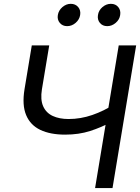

<svg xmlns="http://www.w3.org/2000/svg" viewBox="-20 -959 714 979"><path d="M312 -272.5Q236.8 -272.5 185.8 -296.6Q134.8 -320.8 113.3 -372.1Q91.8 -423.3 105 -503.9L142.1 -727.5H231L193.8 -503.9Q185.1 -450.7 200.2 -417Q215.3 -383.3 249 -367.7Q282.7 -352.1 329.6 -352.1Q391.1 -352.1 450.4 -372.6Q509.8 -393.1 563 -427.7L548.3 -337.4Q497.1 -309.6 439.5 -291Q381.8 -272.5 312 -272.5ZM464.8 0 585.4 -727.5H674.3L553.7 0ZM526.9 -825.7Q502.9 -825.7 489.3 -842.3Q475.6 -858.9 479.5 -882.3Q482.9 -906.2 502.4 -922.9Q522 -939.5 545.4 -939.5Q569.3 -939.5 583 -922.9Q596.7 -906.2 592.8 -882.3Q589.4 -858.9 569.8 -842.3Q550.3 -825.7 526.9 -825.7ZM322.3 -825.7Q298.8 -825.7 284.9 -842.3Q271 -858.9 274.9 -882.3Q278.8 -906.2 298.3 -922.9Q317.9 -939.5 340.8 -939.5Q364.7 -939.5 378.7 -922.9Q392.6 -906.2 388.7 -882.3Q384.8 -858.9 365.5 -842.3Q346.2 -825.7 322.3 -825.7Z"/></svg>

Font: Inter 28pt
Style: Italic
Weight: 400
Italic angle: -9.3988°
Designer: Rasmus Andersson
Foundry: rsms
Version: Version 4.001;git-66647c0bb